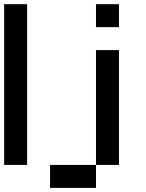

<svg xmlns="http://www.w3.org/2000/svg" viewBox="-20 -798 707 929"><path d="M444.4 111.1H222.2V0H444.4ZM555.6 0H444.4V-555.6H555.6ZM555.6 -666.7H444.4V-777.8H555.6ZM111.1 0H0V-777.8H111.1Z"/></svg>

Font: Pixeloid Sans
Style: Regular
Weight: 400
Designer: GGBotNet
Foundry: GGBotNet
Version: 0.5